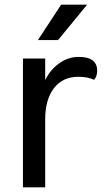

<svg xmlns="http://www.w3.org/2000/svg" viewBox="-20 -800 453 820"><path d="M395 -498Q395 -474 382 -459Q356 -472 314 -472Q248 -472 210.5 -423.5Q173 -375 173 -290V0H78V-550H173V-458Q195 -503 233.5 -530Q272 -557 316 -557Q395 -557 395 -498ZM241 -780H352L228 -629H142Z"/></svg>

Font: Krub Medium
Style: Regular
Weight: 500
Designer: Ekaluck Peanpanawate
Foundry: Cadson Demak Co.,Ltd.
Version: Version 1.000; ttfautohint (v1.6)